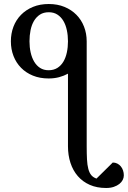

<svg xmlns="http://www.w3.org/2000/svg" viewBox="-20 -708 637 957"><path d="M318.8 -502Q318.8 -531.2 313.2 -557.6Q307.6 -584 295.9 -603.8Q284.2 -623.5 266.1 -635.3Q248 -647 223.1 -647Q197.3 -647 179.2 -635.3Q161.1 -623.5 149.4 -603.8Q137.7 -584 132.3 -557.6Q127 -531.2 127 -502Q127 -472.7 132.8 -446.5Q138.7 -420.4 150.4 -400.6Q162.1 -380.9 179.9 -369.4Q197.8 -357.9 222.2 -357.9Q247.6 -357.9 265.9 -369.4Q284.2 -380.9 295.9 -400.6Q307.6 -420.4 313.2 -446.5Q318.8 -472.7 318.8 -502ZM597.2 166Q597.2 177.7 591.6 189Q585.9 200.2 574.7 209Q563.5 217.8 547.1 223.4Q530.8 229 508.8 229Q462.9 229 427.5 213.4Q392.1 197.8 367.9 169.9Q343.8 142.1 331.3 104Q318.8 65.9 318.8 21V-340.8Q298.3 -329.6 274.2 -323.2Q250 -316.9 222.2 -316.9Q178.7 -316.9 144 -331.1Q109.4 -345.2 85 -370.1Q60.5 -395 47.4 -428.7Q34.2 -462.4 34.2 -502Q34.2 -541 47.1 -575Q60.1 -608.9 84.7 -634Q109.4 -659.2 144.3 -673.6Q179.2 -688 223.1 -688Q266.6 -688 301.5 -673.6Q336.4 -659.2 361.1 -634Q385.7 -608.9 398.9 -575Q412.1 -541 412.1 -502V21Q412.1 59.1 413.6 86.7Q415 114.3 420.2 133.8Q425.3 153.3 434.8 164.8Q444.3 176.3 460.9 182.1L542 102.1Q554.2 102.1 564.5 107.2Q574.7 112.3 582 121.1Q589.4 129.9 593.3 141.6Q597.2 153.3 597.2 166Z"/></svg>

Font: Charis SIL Phon
Style: Regular
Weight: 400
Foundry: SIL International
Version: Version 5.000